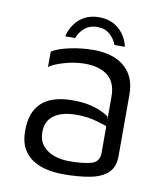

<svg xmlns="http://www.w3.org/2000/svg" viewBox="-77 -712 682 791"><g transform="rotate(10 264.5 -316.5)"><path d="M273.8 -647.8Q307.8 -647.8 334 -634.7Q360.2 -621.5 377.4 -597Q394.7 -572.5 399.5 -546H356.2Q347.2 -570.5 326.7 -588.8Q306.2 -607 273.8 -607Q242.8 -607 221.3 -588.8Q199.8 -570.5 191.5 -546H150.2Q155.5 -572.5 172.7 -597Q189.8 -621.5 215.9 -634.7Q242 -647.8 273.8 -647.8ZM240.5 15Q206.3 15 173.1 8.1Q139.8 1.2 113.1 -15.6Q86.3 -32.3 70.7 -61.2Q55 -90 55 -133.7Q55 -189.7 75.3 -224.4Q95.7 -259.2 133.8 -275.5Q171.8 -291.8 224.8 -291.8Q262.3 -291.8 290.9 -286.3Q319.5 -280.8 342.1 -271.2Q364.7 -261.5 378.5 -251.5L385.7 -209Q379.2 -212.3 339.5 -224Q299.8 -235.7 252.7 -235.7Q192.3 -235.7 159 -211.8Q125.7 -188 125.7 -141.3Q125.7 -105.2 145.7 -82.8Q165.7 -60.5 194.8 -51.3Q224 -42.2 253.8 -42.2Q314.3 -42.2 347.7 -51.8Q381 -61.5 381 -99.2V-334.5Q381 -393.8 346.1 -421.4Q311.2 -449 249.8 -449Q209 -449 164.2 -436.1Q119.3 -423.2 102.2 -408.8V-473.5Q125.8 -489.3 175.8 -500.2Q225.7 -511 276.2 -511Q305.2 -511 331.6 -505.5Q358 -500 379.8 -488.4Q401.7 -476.8 418 -458.5Q434.3 -440.2 443.3 -414.6Q452.3 -389 452.3 -355.3L452.2 -97.5Q452.2 -51 424.8 -26.5Q397.3 -2 348.7 6.5Q300 15 240.5 15Z"/></g></svg>

Font: Vivano Light
Style: Regular
Weight: 300
Designer: Joe Prince, Josias Burgherr
Version: Version 2.064;September 19, 2022;FontCreator 14.0.0.2877 64-